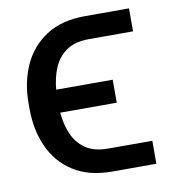

<svg xmlns="http://www.w3.org/2000/svg" viewBox="-66 -586 574 643"><g transform="rotate(-10 221.5 -264.0)"><path d="M265.6 -78.1H414.8V0H265.6Q184.7 0 132.1 -34.3Q79.5 -68.5 54 -126.2Q28.4 -183.9 28.4 -254.3V-274.1Q28.4 -344.5 54.3 -402.2Q80.3 -459.9 132.8 -494.1Q185.4 -528.4 265.6 -528.4H414.8V-450.3H265.6Q216.6 -450.3 187.5 -429.7Q158.4 -409.1 144.5 -375.5Q130.7 -342 127.5 -302.6H319.6V-224.4H127.5Q130.7 -185.4 144.5 -152.2Q158.4 -119 187.3 -98.5Q216.3 -78.1 265.6 -78.1Z"/></g></svg>

Font: Interface
Style: Regular
Weight: 400
Designer: Rasmus Andersson
Foundry: rsms
Version: Version 1.8